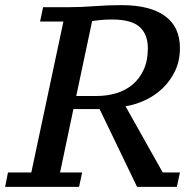

<svg xmlns="http://www.w3.org/2000/svg" viewBox="-41 -728 761 748"><path d="M193 -56 245 -303H347L493 0H648L660 -56H593L448 -314C473.3 -318 498.7 -325.8 524 -337.5C549.3 -349.2 572 -364.5 592 -383.5C612 -402.5 628.3 -425.2 641 -451.5C653.7 -477.8 660 -507.7 660 -541C660 -595.7 640.7 -637.2 602 -665.5C563.3 -693.8 506.7 -708 432 -708C398 -708 363 -706.7 327 -704C291 -701.3 258 -700 228 -700H127L115 -644H206L81 -56H-10L-21 0H267L279 -56ZM335 -354H256L318 -646C328 -647.3 339 -648.7 351 -650C363 -651.3 377.7 -652 395 -652C445.7 -652 481.7 -642.3 503 -623C524.3 -603.7 535 -576 535 -540C535 -508 529.7 -480.3 519 -457C508.3 -433.7 494 -414.3 476 -399C458 -383.7 436.8 -372.3 412.5 -365C388.2 -357.7 362.3 -354 335 -354Z"/></svg>

Font: PT Serif Caption
Style: Italic
Weight: 400
Italic angle: -12°
Designer: A.Korolkova, O.Umpeleva, V.Yefimov
Foundry: ParaType Ltd
Version: Version 1.000W OFL